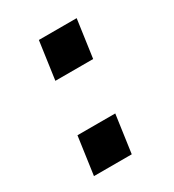

<svg xmlns="http://www.w3.org/2000/svg" viewBox="-120 -522 539 594"><g transform="rotate(-30 150.0 -225.0)"><path d="M88 -315 107 -450H242L223 -315ZM44 0 63 -135H198L179 0Z"/></g></svg>

Font: Mohave
Style: Bold Italic
Weight: 700
Italic angle: -8°
Designer: Gumpita Rahayu
Foundry: Tokotype
Version: Version 2.003; ttfautohint (v1.8.3)